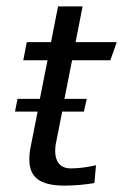

<svg xmlns="http://www.w3.org/2000/svg" viewBox="-20 -575 397 602"><path d="M27 -225H98L76 -114C73 -100 72 -87 72 -75C72 -21 102 7 183 7C212 7 246 4 276 -1L281 -57C256 -51 227 -47 202 -47C164 -47 153 -74 153 -102C153 -111 154 -121 156 -129L175 -225H243L252 -265H182L206 -386H326L346 -443H217L239 -555H162L140 -443H64L53 -386H129L105 -265H35Z"/></svg>

Font: KpSans
Style: Italic
Weight: 400
Italic angle: -11°
Version: Version 0.66